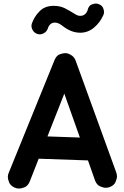

<svg xmlns="http://www.w3.org/2000/svg" viewBox="-20 -1013 712 1102"><path d="M63.5 63.5C71.8 67.4 80.6 69.3 89.4 69.3C97.7 69.3 107.9 66.9 120.6 62C132.8 57.1 142.6 46.9 149.9 30.8L202.1 -102.1L484.9 -92.3L525.9 23.9C532.2 40 542 51.3 554.7 56.6C567.4 62 578.1 64.9 587.4 64.9C594.7 64.9 602.5 63.5 610.4 60.5C626.5 54.2 637.7 44.4 643.1 31.7C648.4 19 651.4 8.3 651.4 -0.5C651.4 -8.3 649.9 -16.1 647 -23.9L413.6 -666.5C408.2 -680.7 398.4 -691.9 384.3 -699.2C374.5 -705.1 364.3 -708 353.5 -708C346.7 -708 336.9 -706.1 324.2 -701.7C311 -697.3 300.8 -686.5 293.5 -669.4L30.8 -22.9C26.9 -14.6 24.9 -5.9 24.9 2.4C24.9 10.7 27.3 21 32.2 33.7C37.1 45.9 47.4 56.2 63.5 63.5ZM438.5 -223.6 252.4 -230 349.1 -475.6ZM193.8 -818.4C198.7 -816.9 203.6 -815.9 208.5 -815.9C222.7 -815.9 246.1 -825.2 254.4 -849.1C255.4 -853.5 264.6 -883.3 293.9 -883.3C314.9 -883.3 327.6 -873 343.8 -860.8C374.5 -837.9 405.3 -825.2 440.9 -825.2C469.7 -825.2 496.1 -835 519 -854C542 -873 560.1 -897 573.2 -926.3C575.7 -932.1 577.1 -938 577.1 -944.3C577.1 -950.2 575.2 -958 571.8 -967.3C567.9 -976.6 560.1 -983.9 547.9 -988.8C542 -991.2 536.1 -992.7 529.8 -992.7C523.9 -992.7 516.1 -990.7 506.8 -987.3C497.1 -983.9 489.7 -975.6 485.4 -963.4C483.4 -955.1 475.6 -921.9 440.9 -921.9C425.8 -921.9 416 -928.7 402.8 -937C387.7 -946.3 371.1 -956.1 353 -965.3C334.5 -974.6 313 -979.5 288.6 -979.5C253.9 -979.5 226.6 -968.8 206.5 -947.8C186 -926.8 171.4 -903.3 163.1 -878.4C161.6 -874 160.6 -869.1 160.6 -864.3C160.6 -850.1 169.9 -826.2 193.8 -818.4Z"/></svg>

Font: Mikhak
Style: Bold
Weight: 700
Designer: Amin Abedi
Version: Version 3.2